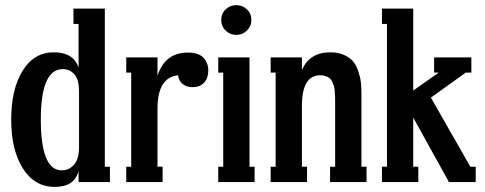

<svg xmlns="http://www.w3.org/2000/svg" viewBox="-20 -714 1901 753"><path d="M194.8 19Q115.7 19 69.8 -53.2Q23.9 -125.5 23.9 -245.1Q23.9 -363.8 68.6 -436.3Q113.3 -508.8 190.9 -508.8Q268.1 -508.8 288.1 -449.2V-620.1H268.1V-680.2H391.1V-60.1H411.1V0H288.1V-43.9Q272.5 19 194.8 19ZM222.2 -45.9Q250.5 -45.9 270.3 -68.1Q290 -90.3 290 -137.2V-354Q290 -402.3 271.7 -422.6Q253.4 -442.9 226.1 -442.9Q140.1 -442.9 140.1 -245.1Q140.1 -45.9 222.2 -45.9Z M715.8 -507.8Q759.3 -507.8 778.1 -487.5Q796.9 -467.3 796.9 -438Q796.9 -407.2 780.3 -389.6Q763.7 -372.1 735.8 -372.1Q710 -372.1 694.8 -386Q679.7 -399.9 678.7 -418.9Q597.7 -410.6 597.7 -288.1V-60.1H617.7V0H475.1V-60.1H494.6V-429.2H475.1V-488.8H597.7V-417Q627.4 -507.8 715.8 -507.8Z M847.7 -636.2Q847.7 -661.1 865.2 -677.5Q882.8 -693.8 906.7 -693.8Q930.7 -693.8 948.2 -677.5Q965.8 -661.1 965.8 -636.2Q965.8 -610.8 948.2 -594Q930.7 -577.1 906.7 -577.1Q882.8 -577.1 865.2 -594Q847.7 -610.8 847.7 -636.2ZM978.5 0H835.9V-60.1H855.5V-429.2H835.9V-488.8H958.5V-60.1H978.5Z M1397.5 -344.2V-60.1H1417.5V0H1274.4V-60.1H1294.4V-312Q1294.4 -326.2 1294.2 -333.7Q1293.9 -341.3 1293 -354.7Q1292 -368.2 1289.8 -375.5Q1287.6 -382.8 1283.4 -392.3Q1279.3 -401.9 1273.2 -406.7Q1267.1 -411.6 1257.8 -415.3Q1248.5 -418.9 1236.3 -418.9Q1164.1 -418.9 1164.1 -298.8V-60.1H1184.1V0H1041.5V-60.1H1061V-429.2H1041.5V-488.8H1164.1V-439Q1193.8 -508.8 1275.4 -508.8Q1307.1 -508.8 1330.3 -498Q1353.5 -487.3 1366 -471.7Q1378.4 -456.1 1386 -432.4Q1393.6 -408.7 1395.5 -388.9Q1397.5 -369.1 1397.5 -344.2Z M1806.6 -429.2 1669.9 -331.1 1824.7 -60.1H1845.7V0H1740.7L1600.6 -252.9V-60.1H1620.6V0H1478V-60.1H1497.6V-620.1H1478V-680.2H1600.6V-358.9L1700.7 -429.2H1682.6V-488.8H1828.6V-429.2Z"/></svg>

Font: Margherita Bold
Style: Regular
Weight: 700
Designer: James Puckett
Foundry: Dunwich Type Founders
Version: Version 1.008;hotconv 1.0.109;makeotfexe 2.5.65596